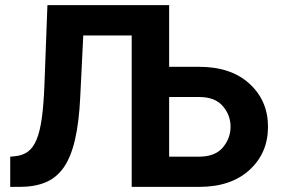

<svg xmlns="http://www.w3.org/2000/svg" viewBox="-20 -731 1098 751"><path d="M165.5 -710.9H311.5L293.9 -352.1Q289.1 -252.4 273.4 -184.8Q257.8 -117.2 229.5 -76.4Q201.2 -35.6 158.4 -17.8Q115.7 0 56.6 0H20V-118.2L39.6 -120.1Q69.3 -123 89.8 -138.4Q110.4 -153.8 123.5 -186Q136.7 -218.3 143.8 -270.8Q150.9 -323.2 153.8 -399.4ZM535.6 -710.9V-592.3H185.1V-710.9ZM592.3 -469.7H758.8Q883.8 -469.7 956.1 -403.3Q1028.3 -336.9 1028.3 -234.9Q1028.3 -132.8 956.1 -66.4Q883.8 0 758.8 0H495.1V-710.9H641.6V-118.2H758.8Q820.8 -118.2 851.3 -153.8Q881.8 -189.5 881.8 -235.8Q881.8 -280.8 851.3 -316.2Q820.8 -351.6 758.8 -351.6H592.3Z"/></svg>

Font: RobotoDEMO
Style: Regular
Weight: 400
Designer: Christian Robertson
Foundry: Google
Version: Version 2.136